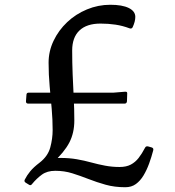

<svg xmlns="http://www.w3.org/2000/svg" viewBox="-20 -770 735 806"><path d="M283 -558Q283 -507 285 -457.5Q287 -408 289.5 -359.5Q292 -311 292 -264Q292 -212 271 -171.5Q250 -131 200 -85L184 -101Q207 -107 235 -107Q271 -107 302.5 -101.5Q334 -96 363 -88Q392 -80 421.5 -74.5Q451 -69 482 -69Q510 -69 529 -79Q548 -89 562 -107Q576 -125 589 -150Q593 -158 603 -155L617 -151Q626 -148 623 -138Q616 -111 606 -83.5Q596 -56 582.5 -33.5Q569 -11 550.5 2.5Q532 16 506 16Q461 16 423.5 5.5Q386 -5 351.5 -18.5Q317 -32 283.5 -42.5Q250 -53 212 -53Q178 -53 156 -37Q134 -21 115 2Q109 11 101 5L88 -3Q80 -8 84 -16Q93 -34 107 -51Q121 -68 146 -87Q181 -114 191 -151Q201 -188 201 -224Q201 -268 197 -313.5Q193 -359 188.5 -407.5Q184 -456 184 -507Q184 -555 205 -599Q226 -643 262 -677Q298 -711 345 -730.5Q392 -750 443 -750Q493 -750 520.5 -736.5Q548 -723 548 -699Q548 -680 537 -656Q533 -648 524 -651Q495 -662 465 -666.5Q435 -671 402 -671Q344 -671 313.5 -642Q283 -613 283 -558ZM91 -371Q91 -381 100 -381H456L505 -385Q515 -386 514 -377L513 -345Q512 -335 503 -335H99Q89 -335 89 -344Z"/></svg>

Font: Hahmlet
Style: Regular
Weight: 400
Designer: Minjoo Ham & Mark Frömberg
Foundry: hypertype
Version: Version 1.001; ttfautohint (v1.8.3)